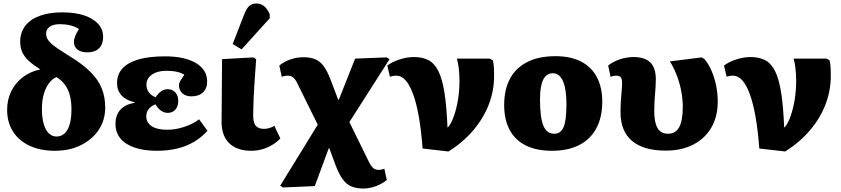

<svg xmlns="http://www.w3.org/2000/svg" viewBox="-20 -853 4838 1104"><path d="M296 14Q212 14 150 -15Q88 -44 54.5 -97Q21 -150 21 -221Q21 -280 44.5 -328Q68 -376 111 -409Q154 -442 212 -454Q170 -480 144 -504.5Q118 -529 107 -555.5Q96 -582 96 -613Q96 -666 125 -704Q154 -742 208.5 -762Q263 -782 338 -782Q411 -782 463.5 -764.5Q516 -747 544.5 -715.5Q573 -684 573 -640Q573 -599 549.5 -575.5Q526 -552 483 -552Q446 -552 425.5 -568Q405 -584 405 -612Q405 -627 413 -646.5Q421 -666 434 -686Q410 -701 383 -707.5Q356 -714 324 -714Q287 -714 266 -699.5Q245 -685 245 -659Q245 -645 251 -632.5Q257 -620 271.5 -605.5Q286 -591 312.5 -573.5Q339 -556 378 -531Q453 -486 498.5 -441Q544 -396 564.5 -346Q585 -296 585 -235Q585 -163 548 -107Q511 -51 445.5 -18.5Q380 14 296 14ZM305 -68Q346 -68 368.5 -108.5Q391 -149 391 -224Q391 -292 370.5 -336.5Q350 -381 305 -410Q279 -399 260 -372.5Q241 -346 231 -309Q221 -272 221 -228Q221 -177 231 -141.5Q241 -106 260 -87Q279 -68 305 -68Z M882 14Q807 14 753.5 -4.5Q700 -23 672 -57.5Q644 -92 644 -140Q644 -191 672 -222Q700 -253 754 -262V-265Q705 -276 679 -304.5Q653 -333 653 -375Q653 -426 684.5 -460Q716 -494 777 -511.5Q838 -529 929 -529Q1042 -529 1106.5 -490.5Q1171 -452 1171 -385Q1171 -344 1147 -321.5Q1123 -299 1080 -299Q1048 -299 1028.5 -316.5Q1009 -334 1009 -363Q1009 -369 1012 -377.5Q1015 -386 1022.5 -397Q1030 -408 1040 -423Q1024 -434 997.5 -440Q971 -446 937 -446Q885 -446 853.5 -424Q822 -402 822 -365Q822 -341 836 -322Q850 -303 875 -294Q891 -318 908 -329Q925 -340 944 -340Q972 -340 988.5 -321.5Q1005 -303 1005 -273Q1005 -242 988.5 -223Q972 -204 944 -204Q924 -204 906 -216.5Q888 -229 874 -253Q849 -244 835 -226Q821 -208 821 -185Q821 -148 852 -127.5Q883 -107 940 -107Q973 -107 1005 -114Q1037 -121 1067.5 -134Q1098 -147 1125 -167L1173 -101Q1140 -64 1096.5 -38Q1053 -12 999.5 1Q946 14 882 14Z M1425 14Q1343 14 1298.5 -29Q1254 -72 1254 -152Q1254 -170 1254.5 -199Q1255 -228 1255 -264Q1255 -300 1255.5 -337.5Q1256 -375 1256 -410Q1256 -445 1256.5 -472Q1257 -499 1257 -513L1437 -523L1453 -513Q1450 -469 1447 -429.5Q1444 -390 1442 -355Q1440 -320 1438.5 -289.5Q1437 -259 1436.5 -233Q1436 -207 1436 -186Q1436 -147 1451 -129.5Q1466 -112 1498 -112Q1514 -112 1530.5 -117Q1547 -122 1557 -130L1592 -57Q1571 -35 1544 -19Q1517 -3 1487 5.5Q1457 14 1425 14ZM1369 -569 1318 -600 1384 -770Q1398 -805 1413.5 -819Q1429 -833 1455 -833Q1480 -833 1499.5 -817Q1519 -801 1531 -770V-748Z M2069 231Q2028 231 1999.5 218.5Q1971 206 1950 177Q1929 148 1910 98L1873 -2H1871L1790 217L1608 225L1591 215L1807 -136L1696 -361Q1686 -384 1676.5 -396.5Q1667 -409 1657 -413.5Q1647 -418 1632 -418Q1626 -418 1616 -416Q1606 -414 1600 -411L1586 -476Q1614 -499 1650.5 -511.5Q1687 -524 1724 -524Q1764 -524 1792 -512.5Q1820 -501 1840.5 -473.5Q1861 -446 1880 -397L1925 -279H1928L2022 -516L2203 -523L2220 -513L1989 -151L2093 61Q2104 85 2113.5 99Q2123 113 2133.5 118.5Q2144 124 2158 124Q2163 124 2173 122Q2183 120 2190 117L2204 182Q2175 205 2140 218Q2105 231 2069 231Z M2559 18 2410 1Q2402 -105 2388 -183.5Q2374 -262 2354.5 -314Q2335 -366 2311.5 -392Q2288 -418 2258 -418Q2241 -418 2222 -412L2207 -476Q2234 -497 2277 -511Q2320 -525 2360 -525Q2411 -525 2445.5 -506Q2480 -487 2502 -441.5Q2524 -396 2536 -318Q2548 -240 2553 -121H2556Q2575 -143 2590 -185.5Q2605 -228 2613.5 -280.5Q2622 -333 2622 -386Q2622 -425 2618 -459.5Q2614 -494 2607 -516H2796L2814 -506Q2818 -490 2819.5 -469.5Q2821 -449 2821 -416Q2821 -331 2790.5 -252Q2760 -173 2701.5 -104Q2643 -35 2559 18Z M3153 14Q3065 14 3003.5 -16.5Q2942 -47 2910.5 -106Q2879 -165 2879 -249Q2879 -339 2913 -401.5Q2947 -464 3013 -497Q3079 -530 3174 -530Q3260 -530 3320 -499.5Q3380 -469 3411.5 -410.5Q3443 -352 3443 -268Q3443 -179 3409 -115.5Q3375 -52 3310.5 -19Q3246 14 3153 14ZM3167 -84Q3204 -84 3220.5 -122Q3237 -160 3237 -250Q3237 -312 3228 -352Q3219 -392 3201.5 -412Q3184 -432 3159 -432Q3122 -432 3103.5 -395Q3085 -358 3085 -282Q3085 -176 3104.5 -130Q3124 -84 3167 -84Z M3807 13Q3680 13 3614 -43Q3548 -99 3548 -207Q3548 -242 3550 -272.5Q3552 -303 3554.5 -329.5Q3557 -356 3557 -376Q3557 -399 3549.5 -408.5Q3542 -418 3524 -418Q3516 -418 3507.5 -416.5Q3499 -415 3491 -411L3477 -476Q3505 -499 3544.5 -512Q3584 -525 3623 -525Q3688 -525 3719.5 -493.5Q3751 -462 3751 -397Q3751 -376 3749.5 -353Q3748 -330 3746 -306.5Q3744 -283 3743 -260.5Q3742 -238 3742 -216Q3742 -171 3750.5 -141.5Q3759 -112 3776.5 -98Q3794 -84 3821 -84Q3865 -84 3885.5 -122Q3906 -160 3906 -239Q3906 -282 3897.5 -327.5Q3889 -373 3872.5 -417Q3856 -461 3832 -500L4015 -523L4031 -513Q4055 -484 4072 -444.5Q4089 -405 4098 -360Q4107 -315 4107 -268Q4107 -182 4070 -119Q4033 -56 3966 -21.5Q3899 13 3807 13Z M4495 18 4346 1Q4338 -105 4324 -183.5Q4310 -262 4290.5 -314Q4271 -366 4247.5 -392Q4224 -418 4194 -418Q4177 -418 4158 -412L4143 -476Q4170 -497 4213 -511Q4256 -525 4296 -525Q4347 -525 4381.5 -506Q4416 -487 4438 -441.5Q4460 -396 4472 -318Q4484 -240 4489 -121H4492Q4511 -143 4526 -185.5Q4541 -228 4549.5 -280.5Q4558 -333 4558 -386Q4558 -425 4554 -459.5Q4550 -494 4543 -516H4732L4750 -506Q4754 -490 4755.5 -469.5Q4757 -449 4757 -416Q4757 -331 4726.5 -252Q4696 -173 4637.5 -104Q4579 -35 4495 18Z"/></svg>

Font: Literata 18pt ExtraBold
Style: Regular
Weight: 800
Designer: Latin by Veronika Burian and Jose Scaglione. Greek by Irene Vlachou. Cyrillic by Vera Evstafieva.
Foundry: TypeTogether
Version: Version 3.103;gftools[0.9.29]